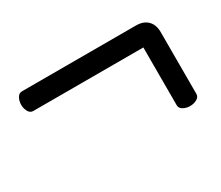

<svg xmlns="http://www.w3.org/2000/svg" viewBox="-62 -586 624 541"><g transform="rotate(-30 250.0 -315.5)"><path d="M398 -388H40Q30 -388 24.5 -398Q19 -408 19 -420Q19 -432 24.5 -442Q30 -452 40 -452H411Q435 -452 448.5 -438.5Q462 -425 462 -401V-200Q462 -190 452 -184.5Q442 -179 430 -179Q418 -179 408 -184.5Q398 -190 398 -200Z"/></g></svg>

Font: Moon Stars Kai HW
Style: Regular
Weight: 400
Designer: GuiWonder
Version: Version 1.101